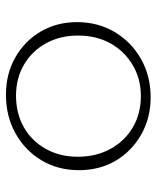

<svg xmlns="http://www.w3.org/2000/svg" viewBox="38 -546 514 629"><g transform="rotate(90 294.5 -231.0)"><path d="M290 6Q221 6 167 -25Q113 -56 82.5 -108.5Q52 -161 52 -227Q52 -295 84 -349.5Q116 -404 172 -436Q228 -468 298 -468Q366 -468 420.5 -437Q475 -406 506 -353.5Q537 -301 537 -233Q537 -164 504.5 -110Q472 -56 416 -25Q360 6 290 6ZM293 -27Q351 -27 396 -52.5Q441 -78 467 -124Q493 -170 493 -229Q493 -289 467.5 -336Q442 -383 397 -409.5Q352 -436 294 -436Q238 -436 193 -409.5Q148 -383 122 -337Q96 -291 96 -230Q96 -171 121.5 -125Q147 -79 191.5 -53Q236 -27 293 -27Z"/></g></svg>

Font: Ysabeau SC ExtraLight
Style: Regular
Weight: 250
Designer: Christian Thalmann (Catharsis Fonts)
Version: Version 2.001;gftools[0.9.30]; featfreeze: smcp